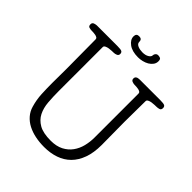

<svg xmlns="http://www.w3.org/2000/svg" viewBox="-264 -1129 1300 1300"><g transform="rotate(45 386.0 -479.0)"><path d="M16 0ZM184 -323Q184 -269 188 -219.5Q192 -170 211 -132Q230 -94 270 -71Q310 -48 383 -48Q437 -48 474.5 -67.5Q512 -87 535 -119Q558 -151 568 -191Q578 -231 578 -272V-694Q578 -703 571 -707.5Q564 -712 554.5 -714Q545 -716 535 -716.5Q525 -717 518 -717Q507 -717 494 -722Q481 -727 481 -742Q481 -767 518 -767H714Q746 -767 755.5 -761.5Q765 -756 765 -742Q765 -725 752.5 -721Q740 -717 728 -717Q723 -717 709.5 -716.5Q696 -716 682.5 -714Q669 -712 658.5 -706.5Q648 -701 648 -692Q648 -641 647 -591.5Q646 -542 646 -492Q646 -437 647 -382Q648 -327 648 -272Q648 -198 628.5 -144Q609 -90 574 -55Q539 -20 490 -3Q441 14 382 14Q336 14 295.5 5.5Q255 -3 222.5 -20Q190 -37 167 -63.5Q144 -90 134 -125Q119 -176 116.5 -227.5Q114 -279 114 -334Q114 -366 114.5 -399.5Q115 -433 115 -467Q115 -537 114 -607Q113 -677 113 -748Q113 -757 106 -761.5Q99 -766 89.5 -768Q80 -770 69.5 -770.5Q59 -771 53 -771Q42 -771 29 -774.5Q16 -778 16 -796Q16 -812 30 -816.5Q44 -821 53 -821H250Q282 -821 291.5 -815.5Q301 -810 301 -796Q301 -782 288.5 -776.5Q276 -771 264 -771Q259 -771 246 -770.5Q233 -770 219.5 -768Q206 -766 195 -760.5Q184 -755 184 -746ZM519 -944Q519 -925 508 -910Q497 -895 480 -885Q463 -875 442 -870Q421 -865 402 -865Q345 -865 312.5 -889Q280 -913 280 -944Q280 -972 306 -972Q320 -972 327 -966Q334 -960 334 -945Q334 -935 340 -928.5Q346 -922 355.5 -918Q365 -914 376.5 -912Q388 -910 399 -910Q428 -910 445.5 -921Q463 -932 463 -945Q463 -956 470.5 -964Q478 -972 489 -972Q499 -972 509 -968Q519 -964 519 -944Z"/></g></svg>

Font: Life Savers
Style: Bold
Weight: 700
Designer: Pablo Impallari, Rodrigo Fuenzalida, Brenda Gallo
Foundry: Pablo Impallari, Rodrigo Fuenzalida, Brenda Gallo
Version: Version 3.001; ttfautohint (v0.95) -l 8 -r 50 -G 200 -x 14 -